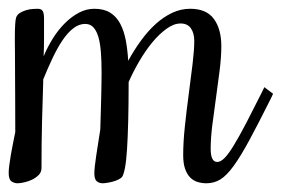

<svg xmlns="http://www.w3.org/2000/svg" viewBox="-36 -420 646 440"><path d="M159.2 -365.2Q145 -365.2 132.1 -355.2Q119.1 -345.2 107.4 -327.9Q95.7 -310.5 84.7 -287.4Q73.7 -264.2 63 -237.8V-231.9Q61.5 -189 60.3 -140.6Q59.1 -92.3 59.1 -35.2Q59.1 -25.4 52.5 -18.8Q45.9 -12.2 37.1 -8.1Q28.3 -3.9 19 -2Q9.8 0 3.9 0Q-3.4 0 -9.8 -4.4Q-16.1 -8.8 -16.1 -23.9Q-16.1 -31.2 -14.6 -42.2Q-13.2 -53.2 -11 -65.9Q-8.8 -78.6 -6.1 -92Q-3.4 -105.5 -1 -117.2Q-1 -158.7 -1.2 -191.9Q-1.5 -225.1 -1.5 -251Q-1.5 -276.9 -1.7 -296.4Q-2 -315.9 -2 -330.1Q-2 -353.5 -1.2 -364.5Q-0.5 -375.5 1 -379.9Q3.4 -386.7 10 -390.6Q16.6 -394.5 23.9 -396.7Q31.2 -398.9 38.6 -399.4Q45.9 -399.9 49.8 -399.9Q59.1 -399.9 62 -394.5Q64.9 -389.2 64.9 -377.9Q64.9 -352.5 64.9 -332Q64.9 -311.5 64 -291Q73.2 -313 85.7 -332.8Q98.1 -352.5 113.3 -367.4Q128.4 -382.3 145.3 -391.1Q162.1 -399.9 180.2 -399.9Q202.1 -399.9 216.6 -390.9Q231 -381.8 239.5 -365.7Q248 -349.6 252.2 -327.9Q256.3 -306.2 257.8 -280.8Q271.5 -305.7 287.4 -327.4Q303.2 -349.1 321 -365.2Q338.9 -381.3 358.6 -390.6Q378.4 -399.9 399.9 -399.9Q437 -399.9 454.1 -376.7Q471.2 -353.5 471.2 -314Q471.2 -289.1 467.3 -258.3Q463.4 -227.5 459 -196Q454.6 -164.6 450.7 -134.3Q446.8 -104 446.8 -79.1Q446.8 -48.8 461.9 -48.8Q469.7 -48.8 479 -58.3Q488.3 -67.9 500.2 -87.6Q512.2 -107.4 528.1 -137.7Q543.9 -168 564.9 -210L569.8 -220.2L589.8 -205.1L585 -194.8Q556.2 -137.2 535.9 -99.6Q515.6 -62 499.5 -39.8Q483.4 -17.6 469 -8.8Q454.6 0 437 0Q426.8 0 417 -2.9Q407.2 -5.9 399.9 -13.2Q392.6 -20.5 388.2 -33Q383.8 -45.4 383.8 -64.9Q383.8 -94.2 387.7 -130.9Q391.6 -167.5 396.5 -204.1Q401.4 -240.7 405.3 -273.2Q409.2 -305.7 409.2 -326.2Q409.2 -344.2 401.4 -355.2Q393.6 -366.2 377.9 -366.2Q362.3 -366.2 345.5 -354Q328.6 -341.8 312.7 -322.5Q296.9 -303.2 283 -279.3Q269 -255.4 258.8 -231.9Q258.8 -180.7 257.8 -142.3Q256.8 -104 255.1 -77.6Q253.4 -51.3 250.5 -35.9Q247.6 -20.5 244.1 -15.1Q241.7 -11.7 235.8 -8.8Q230 -5.9 222.9 -3.9Q215.8 -2 209.2 -1Q202.6 0 199.2 0Q191.4 0 185.8 -4.6Q180.2 -9.3 180.2 -22.9Q180.2 -29.3 181.4 -40Q182.6 -50.8 184.6 -64Q186.5 -77.1 189 -92.3Q191.4 -107.4 193.8 -123Q194.3 -137.7 194.8 -155.8Q195.3 -173.8 195.8 -191.7Q196.3 -209.5 196.5 -225.8Q196.8 -242.2 196.8 -253.9Q196.8 -278.8 195.3 -299.3Q193.8 -319.8 189.7 -334.5Q185.5 -349.1 178.2 -357.2Q170.9 -365.2 159.2 -365.2Z"/></svg>

Font: Rochester
Style: Regular
Weight: 400
Version: Version 1.006